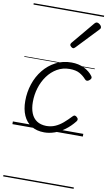

<svg xmlns="http://www.w3.org/2000/svg" viewBox="-131 -957 785 1404"><g transform="rotate(10 261.5 -255.0)"><path d="M239 19Q182 19 142.5 -6Q103 -31 83 -76.5Q63 -122 63 -184Q63 -249 83 -309.5Q103 -370 141 -417Q179 -464 231.5 -491.5Q284 -519 348 -519Q401 -519 442.5 -498.5Q484 -478 507 -446Q513 -438 511 -430.5Q509 -423 499 -415Q490 -407 481.5 -407Q473 -407 466 -415Q445 -439 417 -454.5Q389 -470 343 -470Q292 -470 250.5 -446Q209 -422 179.5 -381.5Q150 -341 134.5 -290.5Q119 -240 119 -186Q119 -138 133 -103Q147 -68 175 -49.5Q203 -31 245 -30Q281 -30 311 -43Q341 -56 368.5 -79.5Q396 -103 424 -133Q432 -142 440.5 -140.5Q449 -139 455 -132Q463 -126 464 -118Q465 -110 458 -101Q427 -62 390.5 -35Q354 -8 315.5 5.5Q277 19 239 19ZM340 -624Q334 -624 325 -631.5Q316 -639 316 -646Q316 -650 317.5 -653.5Q319 -657 323 -662L461 -827Q467 -834 471.5 -836.5Q476 -839 481 -839Q488 -839 496 -834Q504 -829 509.5 -822Q515 -815 515 -808Q515 -803 513 -799.5Q511 -796 507 -792L357 -634Q348 -624 340 -624ZM0 378H523V388H0ZM0 -20H523V0H0ZM0 -505H523V-500H0ZM0 -898H523V-888H0Z"/></g></svg>

Font: Playwrite DE SAS Guides
Style: Regular
Weight: 400
Designer: Veronika Burian, José Scaglione
Foundry: TypeTogether
Version: Version 1.003